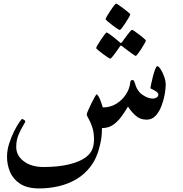

<svg xmlns="http://www.w3.org/2000/svg" viewBox="-20 -725 1028 1081"><path d="M913.1 -247.1Q913.1 -227.1 907.5 -194.6Q901.9 -162.1 889.4 -129.2Q877 -96.2 856.4 -73.7Q835.9 -51.3 805.7 -51.3Q767.6 -51.3 741.2 -76.2Q714.8 -101.1 700.7 -125Q686 -100.6 666.3 -72.3Q646.5 -43.9 619.4 -23.9Q592.3 -3.9 554.2 -3.9Q553.7 29.3 551 49.6Q548.3 69.8 542 95.2Q526.4 163.6 491.9 209.7Q457.5 255.9 410.4 283.7Q363.3 311.5 309.3 323.7Q255.4 335.9 201.2 335.9Q133.3 335.9 93.5 309.8Q53.7 283.7 36.6 242.9Q19.5 202.1 19.5 158.2Q19.5 121.1 31.5 83.5Q43.5 45.9 59.3 14.4Q75.2 -17.1 88.4 -36.1Q101.6 -55.2 103.5 -55.2Q107.4 -55.2 115 -50.3Q122.6 -45.4 122.6 -42.5Q122.6 -37.1 109.6 -16.6Q96.7 3.9 84 34.7Q71.3 65.4 71.3 102.1Q71.3 150.9 114 183.1Q156.7 215.3 225.6 215.3Q308.6 215.3 370.6 200Q432.6 184.6 465.3 158.7Q489.3 140.1 499.3 116Q509.3 91.8 509.3 61Q509.3 18.6 499 -10.5Q488.8 -39.6 478.5 -56.9Q468.3 -74.2 468.3 -81.1Q468.3 -85 475.8 -102.5Q483.4 -120.1 493.9 -141.6Q504.4 -163.1 513.2 -178.7Q522 -194.3 524.9 -194.3Q536.1 -184.6 545.4 -159.7Q554.7 -134.8 558.6 -120.1Q601.6 -120.1 635 -140.9Q668.5 -161.6 689.2 -193.8Q710 -226.1 713.4 -260.7Q714.8 -274.9 726.1 -274.9Q733.9 -274.9 738.8 -258.8Q751 -212.4 782.2 -191.2Q813.5 -169.9 841.8 -169.9Q852.5 -169.9 862.1 -176.5Q871.6 -183.1 871.6 -190.9Q871.6 -201.2 860.4 -209Q849.1 -216.8 837.9 -221.9Q826.7 -227.1 826.7 -229Q826.7 -231 830.6 -250Q834.5 -269 840.6 -293Q846.7 -316.9 853.5 -334.7Q860.4 -352.5 865.7 -352.5Q873 -352.5 884.3 -335.4Q895.5 -318.4 904.3 -293.7Q913.1 -269 913.1 -247.1ZM713.4 -644Q713.4 -640.6 705.6 -627Q697.8 -613.3 687 -596.7Q676.3 -580.1 667 -568.1Q657.7 -556.2 654.3 -556.2Q651.4 -556.2 638.9 -564.5Q626.5 -572.8 611.6 -584Q596.7 -595.2 585.7 -604.7Q574.7 -614.3 574.7 -617.2Q574.7 -620.6 582.5 -634.3Q590.3 -647.9 601.1 -664.3Q611.8 -680.7 621.1 -692.6Q630.4 -704.6 634.3 -704.6Q636.7 -704.6 648.9 -696.3Q661.1 -688 676 -676.8Q690.9 -665.5 702.1 -656Q713.4 -646.5 713.4 -644ZM801.3 -496.6Q801.3 -493.2 793.7 -479.7Q786.1 -466.3 775.6 -450Q765.1 -433.6 756.1 -421.9Q747.1 -410.2 743.7 -410.2Q741.7 -410.2 730.2 -418.2Q718.8 -426.3 704.6 -436.8Q690.4 -447.3 679.4 -455.8Q668.5 -464.4 668 -464.8Q663.6 -468.3 660.6 -468.3Q658.7 -468.3 655.3 -463.9Q654.8 -462.9 647.5 -452.4Q640.1 -441.9 630.4 -428.2Q620.6 -414.6 612.1 -404.5Q603.5 -394.5 600.6 -394.5Q598.1 -394.5 585.9 -402.6Q573.7 -410.6 558.8 -421.9Q543.9 -433.1 532.7 -442.4Q521.5 -451.7 521.5 -454.6Q521.5 -458 529.5 -471.7Q537.6 -485.4 548.3 -501.7Q559.1 -518.1 568.4 -530Q577.6 -542 579.6 -542Q583.5 -542 595 -534.2Q606.4 -526.4 619.6 -515.6Q632.8 -504.9 642.6 -496.6Q652.3 -488.3 653.3 -487.8Q658.2 -482.9 660.2 -482.9Q663.6 -482.9 668.5 -489.7Q668.9 -490.7 676.5 -501Q684.1 -511.2 693.8 -524.4Q703.6 -537.6 711.9 -547.4Q720.2 -557.1 722.7 -557.1Q726.1 -557.1 738.3 -548.8Q750.5 -540.5 765.1 -529.3Q779.8 -518.1 790.5 -508.5Q801.3 -499 801.3 -496.6Z"/></svg>

Font: Scheherazade New SemiBold
Style: Regular
Weight: 600
Designer: SIL International
Foundry: SIL International
Version: Version 4.000